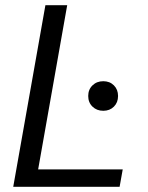

<svg xmlns="http://www.w3.org/2000/svg" viewBox="-20 -720 571 740"><path d="M31 0 155 -700H239L127 -67H453L441 0ZM378 -293Q353 -293 336.5 -309Q320 -325 320 -350Q320 -375 336.5 -391Q353 -407 378 -407Q403 -407 419 -391Q435 -375 435 -350Q435 -325 419 -309Q403 -293 378 -293Z"/></svg>

Font: DM Sans 10pt
Style: Italic
Weight: 400
Italic angle: -10°
Version: Version 4.004;gftools[0.9.30]